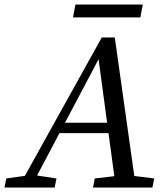

<svg xmlns="http://www.w3.org/2000/svg" viewBox="-49 -837 745 857"><path d="M-29 0H195.1L203.1 -40.4L104.3 -55.4H86L-20.9 -40.4L-29 0ZM33 0H88.1L402.7 -594.8L388.1 -593.8L468.1 0H557.7L463.4 -669.7H405.3L33 0ZM194.6 -242.8H480.8L493.4 -289.1H208.8L194.6 -242.8ZM366.1 0H631.3L639.4 -40.4L520 -55.4H501.7L374.2 -40.4L366.1 0ZM276.8 -759.3H577.4L588.5 -816.9H287.9L276.8 -759.3Z"/></svg>

Font: Source Serif Variable
Style: Italic
Weight: 389
Italic angle: -12°
Designer: Frank Grießhammer
Foundry: Adobe Systems Incorporated
Version: Version 3.001;hotconv 1.0.111;makeotfexe 2.5.65597